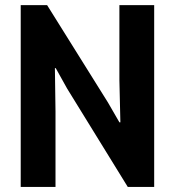

<svg xmlns="http://www.w3.org/2000/svg" viewBox="-20 -740 692 760"><path d="M62 0V-719.7H166.5L407.2 -334.5L452.6 -255.9H456.5L452.6 -421.9V-719.7H590.3V0H485.8L245.6 -389.6L200.7 -470.2H197.3L199.7 -297.9V0Z"/></svg>

Font: Reddit Sans Condensed
Style: Bold
Weight: 700
Designer: Stephen Hutchings
Foundry: Reddit
Version: Version 1.014